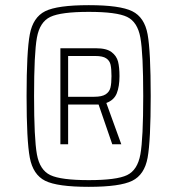

<svg xmlns="http://www.w3.org/2000/svg" viewBox="-20 -716 688 744"><path d="M83 -344Q83 -517 95.5 -583Q108 -649 155 -672.5Q202 -696 324 -696Q445 -696 492.5 -672.5Q540 -649 552 -583Q564 -517 564 -344Q564 -171 552 -105Q540 -39 492.5 -15.5Q445 8 324 8Q202 8 155 -15.5Q108 -39 95.5 -105Q83 -171 83 -344ZM535 -344Q535 -509 524 -570Q513 -631 472.5 -650.5Q432 -670 324 -670Q216 -670 175 -650.5Q134 -631 123 -570Q112 -509 112 -344Q112 -179 123 -118Q134 -57 175 -37.5Q216 -18 324 -18Q432 -18 472.5 -37.5Q513 -57 524 -118Q535 -179 535 -344ZM214 -529H352Q393 -529 412.5 -514Q432 -499 437.5 -477Q443 -455 443 -421Q443 -381 432.5 -354.5Q422 -328 392 -317L450 -157H415L362 -311H244V-157H214ZM412 -421Q412 -449 408.5 -465Q405 -481 391.5 -490Q378 -499 350 -499H244V-341H345Q375 -341 389.5 -350.5Q404 -360 408 -376.5Q412 -393 412 -421Z"/></svg>

Font: Saira Semi Condensed Thin
Style: Regular
Weight: 100
Width: 4
Designer: Hector Gatti with collaboration of the Omnibus-Type team
Foundry: Omnibus-Type
Version: Version 1.001; ttfautohint (v1.8)